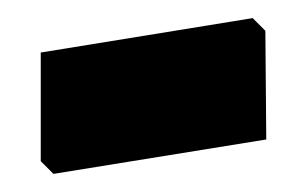

<svg xmlns="http://www.w3.org/2000/svg" viewBox="-20 -360 339 212"><path d="M273 -326 274 -206 39 -168 25 -182V-302L259 -340Z"/></svg>

Font: Luna Sans Black
Style: Regular
Weight: 900
Designer: Juan Pablo del Peral
Foundry: Huerta Tipografica
Version: Version 2.001; ttfautohint (v1.5)